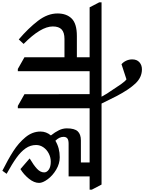

<svg xmlns="http://www.w3.org/2000/svg" viewBox="138 -1227 1222 1626"><g transform="rotate(90 749.0 -414.0)"><path d="M637 -562H539V46H520L421 -10V-349H266Q211 -349 185.5 -325Q160 -301 160 -250Q160 -149 308 -3L270 38Q175 -43 112.5 -124.5Q50 -206 50 -290Q50 -367 93.5 -410.5Q137 -454 241 -454H421V-562H-2L-44 -643V-663H594L637 -581Z M950 -581V-562H853V46H833L734 -10L733 -562H634L592 -643V-663H755Q723 -721 711 -735Q673 -794 649 -828Q625 -862 608 -874L480 -832Q461 -848 450 -872Q439 -896 439 -923Q439 -962 463 -983.5Q487 -1005 523 -1005Q591 -1005 643 -950Q695 -895 750 -790Q787 -718 813 -663H908Z M1095 -341Q1095 -305 1128 -272Q1189 -309 1268 -309Q1322 -309 1372.5 -279Q1423 -249 1454 -207Q1485 -165 1485 -134Q1485 -92 1449.5 -48Q1414 -4 1368 24L1279 -53V-55Q1335 -88 1365.5 -116.5Q1396 -145 1396 -177Q1396 -200 1372 -216.5Q1348 -233 1305 -233Q1269 -233 1236 -216Q1203 -199 1183.5 -170.5Q1164 -142 1164 -109Q1164 -61 1192 -20.5Q1220 20 1271.5 57Q1323 94 1408 141L1382 177Q1286 129 1216.5 84.5Q1147 40 1098.5 -18.5Q1050 -77 1050 -146Q1050 -195 1083 -234Q1055 -269 1039 -302Q1023 -335 1023 -369Q1023 -434 1048 -461Q1073 -488 1125 -488H1312V-562H948L907 -643V-663H1499L1542 -581V-562H1430V-384H1153Q1122 -384 1108.5 -373.5Q1095 -363 1095 -341Z"/></g></svg>

Font: Martel ExtraBold
Style: Regular
Weight: 800
Designer: Dan Reynolds
Foundry: Dan Reynolds
Version: Version 1.001; ttfautohint (v1.1) -l 5 -r 5 -G 72 -x 0 -D la